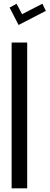

<svg xmlns="http://www.w3.org/2000/svg" viewBox="-20 -810 269 1024"><path d="M97.7 -734.4 206.1 -790 224.6 -752 79.1 -676.8 31.2 -769.5 68.4 -790ZM42 -583H125V194.3H42Z"/></svg>

Font: wanta
Style: Medium
Weight: 500
Version: Version 0.91